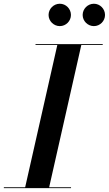

<svg xmlns="http://www.w3.org/2000/svg" viewBox="-61 -980 567 1000"><path d="M369.5 -902C369.5 -870.5 396 -844 428 -844C460 -844 486 -870.5 486 -902C486 -934 460 -960.5 428 -960.5C396 -960.5 369.5 -934 369.5 -902ZM192 -902C192 -870.5 218.5 -844 250.5 -844C282.5 -844 308.5 -870.5 308.5 -902C308.5 -934 282.5 -960.5 250.5 -960.5C218.5 -960.5 192 -934 192 -902ZM-41 -4.5V0H309V-4.5H195L362.5 -745.5H474V-750H124V-745.5H237.5L70 -4.5Z"/></svg>

Font: Bodoni* 36pt Medium
Style: Italic
Weight: 500
Italic angle: -13°
Version: Version 2.3